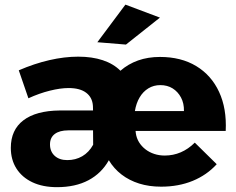

<svg xmlns="http://www.w3.org/2000/svg" viewBox="-20 -789 1005 818"><path d="M558.7 -221.3Q561.6 -200.7 572.2 -183.3Q582.9 -165.9 599.5 -153Q616.1 -140.1 637.2 -133.2Q658.3 -126.3 681.6 -126.3Q754.4 -126.3 809.9 -181.3L903.3 -89.4Q861.1 -43.1 800.9 -18.4Q740.7 6.3 666.3 6.3Q615.3 6.3 572.9 -7Q530.6 -20.3 497.9 -45.4Q465.3 -70.4 443.7 -106.3Q412.7 -50.9 357 -21.2Q301.3 8.4 223 8.4Q162.4 8.4 118.1 -12.4Q73.9 -33.3 50 -71Q26.1 -108.7 26.1 -159Q26.1 -235.7 79.8 -276.5Q133.4 -317.3 234.4 -318.3H376.4L375.9 -337.6Q373.6 -374 347.1 -393.9Q320.7 -413.9 272.4 -413.9Q237.1 -413.9 192.4 -402.7Q147.6 -391.6 101 -370.3L60 -489.4Q125.9 -518 190.2 -532.8Q254.6 -547.6 313 -547.6Q372.3 -547.6 417.8 -532.5Q463.3 -517.4 493.1 -487.6Q525.9 -516.3 568.1 -531.4Q610.4 -546.4 661.6 -546.4Q751.6 -546.4 816.1 -507.4Q880.6 -468.3 913.4 -397.4Q946.3 -326.6 941.6 -231.1H557.6ZM270.7 -233.6Q234 -233.6 213.5 -218.3Q193 -203 193 -173.7Q193 -143.6 212.9 -125.2Q232.9 -106.9 266.7 -106.9Q302 -106.9 330.5 -123.4Q359 -140 376.9 -172.4L376.4 -233.6ZM763.7 -315.9Q764.4 -348.7 751.2 -373.5Q738 -398.3 715.5 -412.4Q693 -426.4 663.1 -426.4Q634.7 -426.4 612.1 -412.6Q589.4 -398.7 574.8 -373.9Q560.1 -349.1 554.7 -315.9ZM514.3 -769.3 661.4 -714 516.6 -599.1 394.7 -609.1Z"/></svg>

Font: Alexandria
Style: Regular
Weight: 400
Designer: Mohamed Gaber
Foundry: Kief Type Foundry
Version: Version 5.100